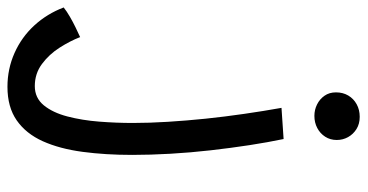

<svg xmlns="http://www.w3.org/2000/svg" viewBox="-392 -474 961 502"><g transform="rotate(90 88.0 -223.5)"><path d="M242.5 -89Q242.5 -19 234.5 40.8Q226.5 100.5 206.8 144.5Q187 188.5 152.2 212.8Q117.5 237 64.5 237Q17.5 237 -24 218.5Q-65.5 200 -96 166.8Q-126.5 133.5 -143 90Q-133 82 -118.8 73.8Q-104.5 65.5 -90 58.5Q-75.5 51.5 -65.5 47Q-55.5 73 -38 100.5Q-20.5 128 4.8 146.8Q30 165.5 62.5 165.5Q93.5 165.5 112.8 142Q132 118.5 142 80.2Q152 42 155.5 -2.8Q159 -47.5 159 -90.5Q159 -133.5 156 -182Q153 -230.5 147.8 -281.2Q142.5 -332 135.2 -382Q128 -432 119.5 -479.5L201 -485Q209.5 -444.5 217 -395.8Q224.5 -347 230.5 -294.2Q236.5 -241.5 239.5 -189Q242.5 -136.5 242.5 -89ZM143 -684Q161.5 -684 175 -675.5Q188.5 -667 196 -653.5Q203.5 -640 203.5 -624Q203.5 -607 195 -593.8Q186.5 -580.5 172.2 -573Q158 -565.5 140.5 -565.5Q124.5 -565.5 110.5 -572.5Q96.5 -579.5 87.8 -592Q79 -604.5 79 -622Q79 -640 87.2 -654Q95.5 -668 110 -676Q124.5 -684 143 -684Z"/></g></svg>

Font: Grandstander Thin Light
Style: Regular
Weight: 300
Version: Version 1.200